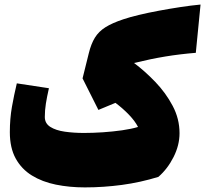

<svg xmlns="http://www.w3.org/2000/svg" viewBox="-20 -815 905 847"><path d="M864.7 -794.9 843.8 -582Q772.9 -576.2 709.2 -565.7Q645.5 -555.2 571.3 -537.1Q619.1 -501.5 665.3 -453.4Q711.4 -405.3 741.7 -348.1Q772 -291 772 -227.5Q772 -174.3 745.6 -122.1Q719.2 -69.8 678.7 -34.7Q599.6 -10.3 518.1 0.7Q436.5 11.7 354.5 11.7Q286.6 11.7 226.6 -0.5Q166.5 -12.7 120.8 -40.8Q75.2 -68.8 49.3 -115.7Q23.4 -162.6 23.4 -231.9Q23.4 -291.5 32.7 -344Q42 -396.5 54.2 -447.3L195.8 -425.8Q187 -387.2 182.4 -357.9Q177.7 -328.6 177.7 -298.8Q177.7 -270.5 202.1 -255.1Q226.6 -239.7 265.9 -234.1Q305.2 -228.5 350.1 -228.5Q389.2 -228.5 433.3 -231.4Q477.5 -234.4 518.6 -240.2Q559.6 -246.1 588.9 -254.9Q575.7 -280.8 549.1 -308.6Q522.5 -336.4 489.3 -361.3L414.1 -330.1L344.2 -469.2L371.6 -579.6Q381.8 -621.6 398.7 -648.9Q415.5 -676.3 445.6 -695.1Q475.6 -713.9 524.4 -730Q551.8 -739.3 592.3 -749Q632.8 -758.8 680.2 -767.6Q727.5 -776.4 775.4 -783.7Q823.2 -791 864.7 -794.9Z"/></svg>

Font: Pinar Black
Style: Regular
Weight: 900
Designer: Amin Abedi
Version: Version 3.000